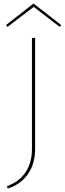

<svg xmlns="http://www.w3.org/2000/svg" viewBox="-20 -873 367 1088"><path d="M327 -731 318 -721 171 -834 23 -721 14 -731 170 -853ZM161 -658H179V-30Q179 56 137.5 114.5Q96 173 24 195L19 182Q87 158 124 104.5Q161 51 161 -30Z"/></svg>

Font: Ysabeau Infant Thin
Style: Regular
Weight: 200
Designer: Christian Thalmann (Catharsis Fonts)
Version: Version 0.003